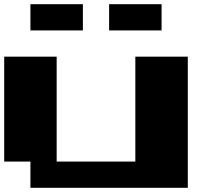

<svg xmlns="http://www.w3.org/2000/svg" viewBox="-20 -1020 1040 915"><path d="M125 -875V-1000H375V-875ZM500 -875V-1000H750V-875ZM125 -125V-250H0V-750H250V-250H625V-750H875V-125Z"/></svg>

Font: Press Start 2P
Style: Regular
Weight: 400
Designer: CodeMan38
Foundry: CodeMan38
Version: Version 3.000